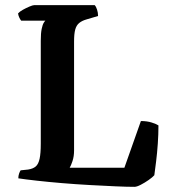

<svg xmlns="http://www.w3.org/2000/svg" viewBox="-20 -724 664 744"><path d="M501 0Q473 0 427.5 -2Q382 -4 327.5 -7Q273 -10 219.5 -14.5Q166 -19 121.5 -24Q77 -29 51 -33Q51 -43 54 -51.5Q57 -60 60 -64L89 -67Q108 -70 118.5 -79Q129 -88 133.5 -109Q138 -130 138 -167V-566Q138 -595 141.5 -612Q145 -629 150 -636.5Q155 -644 156 -644H62Q58 -649 54.5 -656.5Q51 -664 50 -672Q56 -679 68.5 -686Q81 -693 94 -698.5Q107 -704 112 -704H347Q352 -699 356 -687Q360 -675 360 -662L316 -649Q298 -644 287 -635Q276 -626 271.5 -609.5Q267 -593 267 -563V-141Q267 -118 261 -100Q255 -82 250 -74H462L526 -255Q550 -255 568.5 -249Q587 -243 594 -238Q594 -204 591.5 -167.5Q589 -131 585 -99Q581 -67 578 -45Q571 -37 556 -26.5Q541 -16 525.5 -8Q510 0 501 0Z"/></svg>

Font: Texturina 12pt SemiBold
Style: Regular
Weight: 600
Designer: Guillermo Torres Carreño
Foundry: Omnibus-Type
Version: Version 1.002